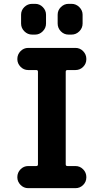

<svg xmlns="http://www.w3.org/2000/svg" viewBox="-20 -980 540 1000"><path d="M352.5 -960Q376 -960 393.1 -942.9Q410.2 -925.8 410.2 -903.3V-857.4Q410.2 -834 393.1 -816.9Q376 -799.8 352.5 -799.8H336.9Q313.5 -799.8 296.9 -816.9Q280.3 -834 280.3 -857.4V-903.3Q280.3 -926.8 297.4 -943.4Q314.5 -960 336.9 -960ZM147.5 -960H163.1Q186.5 -960 203.1 -942.9Q219.7 -925.8 219.7 -903.3V-857.4Q219.7 -834 202.6 -816.9Q185.5 -799.8 163.1 -799.8H147.5Q124 -799.8 106.9 -816.9Q89.8 -834 89.8 -857.4V-903.3Q89.8 -926.8 106.9 -943.4Q124 -960 147.5 -960ZM373 -730.5Q396.5 -730.5 413.1 -713.4Q429.7 -696.3 429.7 -672.9V-671.9Q429.7 -648.4 413.1 -631.8Q396.5 -615.2 373 -615.2H331.1Q322.3 -615.2 322.3 -606.4V-124Q322.3 -115.2 331.1 -115.2H373Q396.5 -115.2 413.1 -98.1Q429.7 -81.1 429.7 -57.6V-56.6Q429.7 -33.2 413.1 -16.6Q396.5 0 373 0H127Q103.5 0 86.9 -17.1Q70.3 -34.2 70.3 -56.6V-57.6Q70.3 -81.1 86.9 -98.1Q103.5 -115.2 127 -115.2H168.9Q177.7 -115.2 177.7 -124V-606.4Q177.7 -615.2 168.9 -615.2H127Q103.5 -615.2 86.9 -632.3Q70.3 -649.4 70.3 -671.9V-672.9Q70.3 -696.3 86.9 -713.4Q103.5 -730.5 127 -730.5Z"/></svg>

Font: Rounded Mgen+ 1m bold
Style: Bold
Weight: 700
Designer: [Source Han Sans]
Ryoko NISHIZUKA  (kana & ideographs); Paul D. Hunt (Latin, Greek & Cyrillic); Wenlong ZHANG  (bopomofo
Version: Version 1.059.20150602